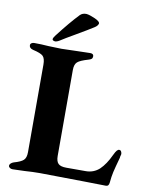

<svg xmlns="http://www.w3.org/2000/svg" viewBox="-93 -917 772 989"><g transform="rotate(10 293.0 -422.0)"><path d="M19 0ZM21 -10Q21 -17 27 -22.5Q33 -28 42 -31Q78 -41 91.5 -53.5Q105 -66 105 -95V-553Q105 -586 92.5 -598Q80 -610 40 -619Q19 -624 19 -640Q19 -647 25 -651Q31 -655 39 -655Q76 -655 115 -652Q163 -650 182 -650Q202 -650 254 -652Q310 -654 332 -654Q350 -654 350 -640Q350 -631 345 -626.5Q340 -622 329 -619Q287 -607 273 -594.5Q259 -582 259 -553V-103Q259 -75 271 -63Q283 -51 313 -51H415Q456 -51 486 -78Q516 -107 539 -157Q548 -176 554 -182.5Q560 -189 566 -189Q573 -189 576.5 -182.5Q580 -176 580 -169Q580 -166 578 -160.5Q576 -155 576 -149Q561 -95 555.5 -71Q550 -47 547 -14Q545 5 531 5L416 3Q197 0 184 0Q146 0 104 3L42 5Q33 5 27 0.5Q21 -4 21 -10ZM129 -691Q129 -698 140 -712Q200 -790 245 -837Q258 -850 279 -849Q296 -847 324 -834.5Q352 -822 350 -811Q347 -799 331 -789Q303 -771 241 -735Q189 -705 166 -690Q158 -685 151 -683Q144 -681 141 -682Q129 -684 129 -691Z"/></g></svg>

Font: EB Garamond
Style: Bold
Weight: 700
Designer: Georg Duffner and Octavio Pardo
Foundry: Georg Duffner
Version: Version 1.000; ttfautohint (v1.6)